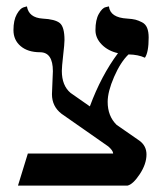

<svg xmlns="http://www.w3.org/2000/svg" viewBox="-20 -579 520 599"><path d="M343.8 -189.5 415 -140.1Q437 -124 437 -97.2Q437 -67.4 416 -35.6Q395 -3.9 377.9 0H36.1L66.9 -100.1H333Q333 -108.9 317.9 -122.1L171.9 -224.1Q142.1 -247.1 142.1 -285.2L145 -356.9Q145 -416 105 -416Q66.9 -416 44.4 -435.1Q22 -454.1 22 -485.1Q22 -516.1 32.5 -534.7Q43 -553.2 53.7 -556.2L64 -559.1Q69.8 -523.9 112.8 -521Q151.9 -519 166.5 -507.1Q181.2 -495.1 181.2 -454.1Q181.2 -441.9 177 -406Q172.9 -370.1 172.9 -357.9Q172.9 -312 200.2 -289.1L260.3 -247.1Q295.9 -343.3 348.1 -413.1Q317.4 -419.9 297.6 -439.9Q277.8 -460 277.8 -484.9Q277.8 -517.1 288.3 -535.6Q298.8 -554.2 309.6 -556.6L319.8 -559.1Q323.7 -523.9 377 -521Q393.1 -520 402.6 -517.6Q412.1 -515.1 423.1 -509.5Q434.1 -503.9 439 -491.9Q443.8 -480 443.8 -461.9Q443.8 -416 432.1 -398.9Q411.1 -408.7 380.9 -409.2Q356 -385.3 335.9 -339.1Q315.9 -293 315.9 -261.2Q315.9 -216.8 343.8 -189.5Z"/></svg>

Font: Linux Biolinum O
Style: Bold
Weight: 700
Designer: Philipp H. Poll
Foundry: Philipp H. Poll
Version: Version 1.3.2